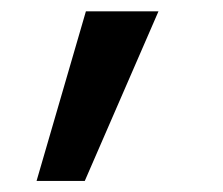

<svg xmlns="http://www.w3.org/2000/svg" viewBox="-20 -160 401 346"><path d="M45.9 166 134.8 -139.6H265.6L132.8 166Z"/></svg>

Font: Gothic A1 SemiBold
Style: Regular
Weight: 600
Version: Version 2.50